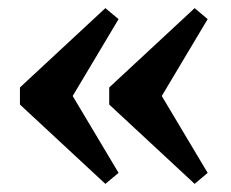

<svg xmlns="http://www.w3.org/2000/svg" viewBox="-20 -460 568 472"><path d="M137.5 -259.5 271.5 -35 239 -8 29 -203V-245L239 -440L271.5 -413L137.5 -188.5ZM356.5 -259.5 490.5 -35 458.5 -8 248.5 -203V-245L458.5 -440L490.5 -413L356.5 -188.5Z"/></svg>

Font: Newsreader 16pt SemiBold
Style: Regular
Weight: 600
Designer: Hugues Gentile
Foundry: Production Type
Version: Version 1.003